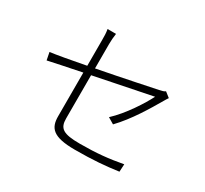

<svg xmlns="http://www.w3.org/2000/svg" viewBox="-153 -989 1305 1221"><g transform="rotate(30 500.0 -378.5)"><path d="M647 -255C733 -344 803 -463 851 -545C858 -556 864 -568 871 -577L834 -606C826 -599 811 -595 792 -591C752 -583 554 -541 370 -506V-684C370 -711 372 -734 376 -763H314C319 -734 319 -712 319 -684V-496C210 -475 110 -457 67 -452L78 -396C118 -404 210 -425 319 -446V-126C319 -40 354 6 517 6C653 6 740 -2 833 -15L836 -71C734 -52 649 -43 526 -43C402 -43 370 -66 370 -139V-456C565 -496 784 -539 791 -541C759 -477 683 -357 602 -282Z"/></g></svg>

Font: Spoqa Han Sans Neo Light
Style: Regular
Weight: 300
Designer: [Spoqa Han Sans Neo] Dong-huui Kim ___ Younghwa Kang ___ Yujin Lee ___ [Noto Sans] Ryoko NISHIZUKA ____ (kana & ideograp
Foundry: Spoqa (http://www.spoqa-han-sans.com)
Version: Version 1.100;hotconv 1.0.109;makeotfexe 2.5.65596